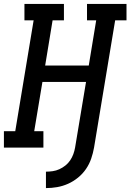

<svg xmlns="http://www.w3.org/2000/svg" viewBox="-29 -755 667 982"><path d="M206 207V123Q223 123 240.5 120.5Q258 118 274.5 110.5Q291 103 305.5 91.5Q320 80 330 65Q340 50 346 33.5Q352 17 355 0L411 -336H188L146 -84H193V0H-9V-84H49L143 -651H96V-735H298V-651H240L202 -420H425L463 -651H416V-735H618V-651H560L452 0Q447 28 437.5 56Q428 84 411 109Q394 134 370 153.5Q346 173 319 185Q292 197 263.5 202Q235 207 206 207Z"/></svg>

Font: Iosevka Curly Slab MdExObl
Style: Regular
Weight: 500
Width: 7
Italic angle: -9°
Monospace: yes
Designer: Belleve Invis
Foundry: Belleve Invis
Version: Version 11.1.0; ttfautohint (v1.8.3)